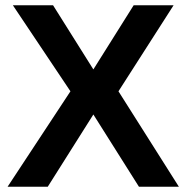

<svg xmlns="http://www.w3.org/2000/svg" viewBox="-20 -708 707 728"><path d="M506.8 0 334 -273.9 161.1 0H8.8L247.1 -361.8L28.8 -688H181.2L334 -444.8L486.8 -688H638.2L429.2 -361.8L658.2 0Z"/></svg>

Font: Arial
Style: Bold
Weight: 700
Designer: Steve Matteson
Foundry: Ascender Corporation
Version: Version 2.00.3